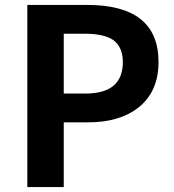

<svg xmlns="http://www.w3.org/2000/svg" viewBox="-20 -760 707 780"><path d="M91 -740H334Q624 -740 624 -508Q624 -387 541 -322Q465 -263 338 -263H239V0H91ZM328 -380Q479 -380 479 -508Q479 -570 439 -598Q402 -623 323 -623H239V-380Z"/></svg>

Font: Noto Sans Tobesmart edit
Style: Bold
Weight: 700
Designer: Ryoko NISHIZUKA  (kana & ideographs); Paul D. Hunt (Latin, Greek & Cyrillic); Wenlong ZHANG  (bopomofo); Sandoll Communi
Foundry: Adobe Systems Incorporated
Version: Version 1.005 Oct 7, 2021